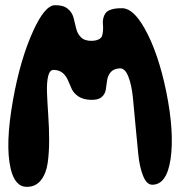

<svg xmlns="http://www.w3.org/2000/svg" viewBox="-20 -774 694 742"><path d="M84.5 -51.8Q118.2 -52.2 138.2 -77.6Q158.2 -103 164.1 -143.1Q169.9 -183.1 169.9 -231.7Q169.9 -280.3 166.5 -328.4Q163.1 -376.5 161.6 -416.3Q160.2 -456.1 166.3 -480.5Q172.4 -504.9 188.5 -503.9Q210.4 -502.9 223.4 -491.2Q236.3 -479.5 242.9 -463.1Q249.5 -446.8 257.1 -430.4Q264.6 -414.1 282.2 -401.9Q299.8 -389.6 328.6 -388.2Q357.4 -386.7 371.6 -397.9Q385.7 -409.2 388.7 -426.8Q391.6 -444.3 393.8 -462.4Q396 -480.5 407.2 -494.4Q418.5 -508.3 442.4 -509.8Q462.9 -511.2 475.8 -478.5Q488.8 -445.8 493.7 -395.8Q498.5 -345.7 503.9 -287.1Q509.3 -228.5 514.4 -178Q519.5 -127.4 533.2 -93.8Q546.9 -60.1 568.4 -60.1Q624.5 -60.1 639.2 -159.2Q654.3 -262.2 622.6 -419.4Q591.3 -571.3 538.6 -664.6Q495.1 -741.7 452.6 -742.2Q427.2 -742.7 410.9 -737.5Q394.5 -732.4 388.2 -723.6Q381.8 -714.8 379.2 -703.6Q376.5 -692.4 377.7 -680.7Q378.9 -668.9 378.2 -657.5Q377.4 -646 375 -637Q372.6 -627.9 362.3 -622.3Q352.1 -616.7 334.5 -616.2Q307.1 -615.7 293 -629.9Q278.8 -644 274.2 -664.6Q269.5 -685.1 264.2 -705.6Q258.8 -726.1 241.7 -740.2Q224.6 -754.4 192.4 -753.9Q153.3 -753.4 108.4 -654.8Q58.1 -544.4 30.3 -387.7Q-0.5 -215.8 21 -123Q37.6 -51.3 84.5 -51.8Z"/></svg>

Font: Superheroes Libre
Style: Regular
Weight: 400
Version: Version 001.000